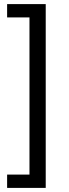

<svg xmlns="http://www.w3.org/2000/svg" viewBox="-20 -755 336 936"><path d="M202.9 -735V161H14.7V96.1H123.7V-670.1H14.7V-735Z"/></svg>

Font: Archivo Variable SemiBold
Style: Regular
Weight: 600
Designer: Hector Gatti
Foundry: Omnibus-Type
Version: Version 2.001